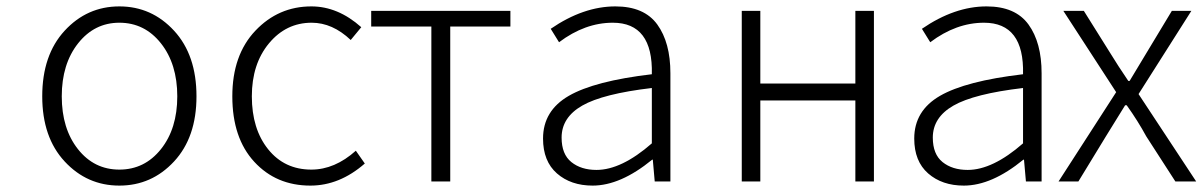

<svg xmlns="http://www.w3.org/2000/svg" viewBox="-20 -567 3758 600"><path d="M112 -266Q112 -395 182 -471Q252 -547 353 -547Q454 -547 524 -471Q594 -395 594 -266Q594 -138 524 -62.5Q454 13 353 13Q252 13 182 -62.5Q112 -138 112 -266ZM353 -496Q275 -496 224 -431.5Q173 -367 173 -266Q173 -165 223.5 -101Q274 -37 353 -37Q432 -37 483 -101Q534 -165 534 -266Q534 -367 483 -431.5Q432 -496 353 -496Z M950 13Q843 13 774.5 -61.5Q706 -136 706 -266Q706 -395 778 -471Q850 -547 953 -547Q1036 -547 1109 -482L1076 -442Q1019 -496 954 -496Q874 -496 820.5 -431.5Q767 -367 767 -266Q767 -164 818 -100.5Q869 -37 953 -37Q1026 -37 1092 -96L1120 -56Q1041 13 950 13Z M1328 0V-484H1140V-533H1575V-484H1387V0Z M1832 13Q1764 13 1720.5 -25Q1677 -63 1677 -134Q1677 -221 1757.5 -267.5Q1838 -314 2017 -335Q2021 -496 1895 -496Q1808 -496 1727 -435L1701 -477Q1803 -547 1903 -547Q1993 -547 2034 -490.5Q2075 -434 2075 -338V0H2026L2020 -68H2018Q1919 13 1832 13ZM1844 -36Q1922 -36 2017 -119V-292Q1864 -274 1799.5 -237Q1735 -200 1735 -137Q1735 -85 1765.5 -60.5Q1796 -36 1844 -36Z M2298 0V-533H2356V-306H2653V-533H2711V0H2653V-253H2356V0Z M2992 13Q2924 13 2880.5 -25Q2837 -63 2837 -134Q2837 -221 2917.5 -267.5Q2998 -314 3177 -335Q3181 -496 3055 -496Q2968 -496 2887 -435L2861 -477Q2963 -547 3063 -547Q3153 -547 3194 -490.5Q3235 -434 3235 -338V0H3186L3180 -68H3178Q3079 13 2992 13ZM3004 -36Q3082 -36 3177 -119V-292Q3024 -274 2959.5 -237Q2895 -200 2895 -137Q2895 -85 2925.5 -60.5Q2956 -36 3004 -36Z M3288 0 3468 -279 3303 -533H3367L3449 -402Q3474 -361 3506 -314H3510Q3516 -324 3563 -402L3642 -533H3703L3538 -273L3718 0H3653L3562 -141Q3536 -189 3501 -238H3496Q3486 -222 3466 -189.5Q3446 -157 3436 -141L3350 0Z"/></svg>

Font: NotoSansHansLight
Style: Regular
Weight: 300
Designer: Ryoko NISHIZUKA  (kana & ideographs); Paul D. Hunt (Latin, Greek & Cyrillic); Wenlong ZHANG  (bopomofo); Sandoll Communi
Foundry: Adobe Systems Incorporated
Version: Version 1.00;December 8, 2021;FontCreator 13.0.0.2675 64-bit